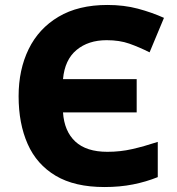

<svg xmlns="http://www.w3.org/2000/svg" viewBox="-20 -744 714 774"><path d="M410 -582Q336 -582 288.5 -542.5Q241 -503 234 -425H531V-291H234Q239 -215 283.5 -173.5Q328 -132 413 -132Q465 -132 513 -143Q561 -154 616 -172V-30Q569 -11 516 -0.5Q463 10 401 10Q281 10 204.5 -35.5Q128 -81 91.5 -163.5Q55 -246 55 -356Q55 -463 95.5 -546Q136 -629 216 -676.5Q296 -724 413 -724Q480 -724 536 -709Q592 -694 641 -672L583 -533Q541 -554 501.5 -568Q462 -582 410 -582Z"/></svg>

Font: Noto Sans ExtraBold
Style: Regular
Weight: 800
Designer: Monotype Design Team
Foundry: Monotype Imaging Inc.
Version: Version 2.007